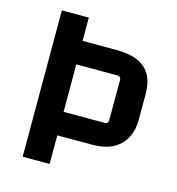

<svg xmlns="http://www.w3.org/2000/svg" viewBox="-96 -703 725 786"><g transform="rotate(15 267.0 -310.0)"><path d="M184.6 0V-121.1H332Q442.4 -121.1 477.5 -202.1Q490.2 -231.4 490.2 -267.6V-378.9Q490.2 -510.7 354.5 -520.5Q342.8 -521.5 332 -521.5H184.6V-620.1H70.3V0ZM360.4 -421.9Q373 -419.9 374 -408.2V-233.4Q372.1 -221.7 360.4 -220.7H184.6V-421.9Z"/></g></svg>

Font: Gemunu Libre
Style: Bold
Weight: 700
Designer: Pushpananda Ekanayake, Sol Matas, Kosala Senevirathne
Foundry: Mooniak
Version: Version 1.001